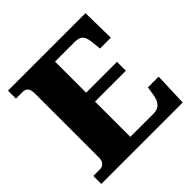

<svg xmlns="http://www.w3.org/2000/svg" viewBox="-182 -876 1039 1039"><g transform="rotate(-45 337.5 -357.0)"><path d="M21 0H644L651 -191H569L561 -141C554 -97 534 -69 491 -69H312V-339H548V-407H312V-645H462C509 -645 524 -626 529 -573L534 -523H617L614 -714H21V-653H70C92 -653 113 -646 113 -599V-110C113 -82 99 -61 72 -61H21Z"/></g></svg>

Font: Noto Serif Lao Black
Style: Regular
Weight: 900
Designer: Monotype Design Team
Foundry: Monotype Imaging Inc.
Version: Version 2.003